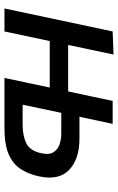

<svg xmlns="http://www.w3.org/2000/svg" viewBox="150 -692 541 882"><g transform="rotate(90 421.0 -250.5)"><path d="M18.5 0Q30 -55 40.8 -105.5Q51.5 -156 64.5 -217.5L75 -267Q90 -336.5 101 -389.2Q112 -442 124 -497L230 -501Q219.5 -450.5 209 -401.8Q198.5 -353 186 -292.5H399.5Q412.5 -353 422.5 -400Q432.5 -447 443 -497H548.5Q540 -458 532.2 -421.2Q524.5 -384.5 516 -344.5H615.5Q710.5 -344.5 759.8 -297.2Q809 -250 790 -160.5Q779.5 -110.5 756 -74.5Q732.5 -38.5 687.8 -19.2Q643 0 568 0H337.5Q349 -53.5 359.5 -103.5Q370 -153.5 381.5 -208H168Q156 -150 145.5 -101.5Q135 -53 124 0ZM460.5 -83.5H552.5Q602 -83.5 637 -100Q672 -116.5 683.5 -169.5Q691.5 -205.5 678.5 -225.5Q665.5 -245.5 642 -253.2Q618.5 -261 595 -261H498Q488 -214 479.2 -172.8Q470.5 -131.5 460.5 -83.5Z"/></g></svg>

Font: Commissioner Medium
Style: Italic
Weight: 500
Italic angle: -12°
Designer: Kostas Bartsokas
Foundry: Kostas Bartsokas
Version: Version 1.000; ttfautohint (v1.8.3)